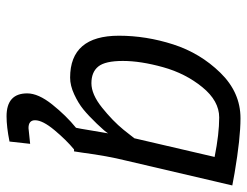

<svg xmlns="http://www.w3.org/2000/svg" viewBox="-104 -446 754 586"><g transform="rotate(90 273.0 -153.0)"><path d="M335 204Q265 204 265 141Q265 107 299 64.5Q333 22 370 -8Q372 -16 378.5 -56Q385 -96 387 -106Q382 -97 357.5 -71.5Q333 -46 314 -30.5Q295 -15 268 -2.5Q241 10 217 10Q89 10 89 -139Q89 -222 115.5 -304.5Q142 -387 202 -448.5Q262 -510 341 -510Q402 -510 508 -492L546 -485L470 -160Q456 -104 446 -28L442 -2H436Q407 22 377 58Q347 94 347 117Q347 137 371 137L419 132L412 195Q367 204 335 204ZM459 -431Q389 -445 338.5 -445Q288 -445 246 -393.5Q204 -342 185 -273.5Q166 -205 166 -151Q166 -97 183 -76Q200 -55 234 -55Q268 -55 308.5 -87.5Q349 -120 376 -153L402 -186Z"/></g></svg>

Font: Titillium Web
Style: Italic
Weight: 400
Italic angle: -13°
Version: Version 1.002;PS 57.000;hotconv 1.0.70;makeotf.lib2.5.55311